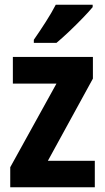

<svg xmlns="http://www.w3.org/2000/svg" viewBox="-20 -786 440 806"><path d="M378 0H23V-84L217 -435H34V-547H370V-456L181 -111H378ZM369 -756Q354 -738 327 -710Q300 -682 270.5 -654Q241 -626 217 -606H122V-619Q147 -655 172 -694Q197 -733 214 -766H369Z"/></svg>

Font: Noto Sans Khmer UI Condensed
Style: Bold
Weight: 700
Width: 3
Designer: Danh Hong and the Monotype Design Team
Foundry: Monotype Imaging Inc.
Version: Version 2.002; ttfautohint (v1.8.4.7-5d5b)